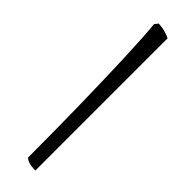

<svg xmlns="http://www.w3.org/2000/svg" viewBox="39 -231 508 508"><g transform="rotate(-45 293.0 23.0)"><path d="M40 49Q40 21 51 11Q155 11 252.5 9Q350 7 425 4Q500 1 536 -3L546 5Q545 21 541.5 32Q538 43 535 49Z"/></g></svg>

Font: Texturina 72pt ExtraLight
Style: Regular
Weight: 200
Designer: Guillermo Torres Carreño
Foundry: Omnibus-Type
Version: Version 1.002; ttfautohint (v1.8.3)